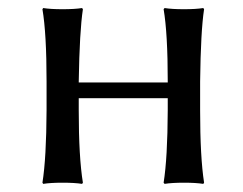

<svg xmlns="http://www.w3.org/2000/svg" viewBox="-20 -452 601 475"><path d="M95.2 -250Q95.2 -369.1 85 -429.2L86.9 -432.1Q105 -429.2 134.8 -429.2Q164.6 -429.2 183.1 -432.1L185.1 -429.2Q176.8 -375 174.8 -250V-248H395V-250Q395 -369.1 384.8 -429.2L387.2 -432.1Q405.3 -429.2 435.1 -429.2Q464.8 -429.2 482.9 -432.1L484.9 -429.2Q476.6 -375 475.1 -250V-179.2Q475.1 -63 484.9 0L482.9 2.9Q464.8 0 435.1 0Q405.3 0 387.2 2.9L384.8 0Q394.5 -61 395 -179.2V-209H174.8V-179.2Q174.8 -63 185.1 0L183.1 2.9Q165 0 134.8 0Q105 0 86.9 2.9L85 0Q94.7 -61 95.2 -179.2Z"/></svg>

Font: Linux Biolinum Capitals O
Style: Small Caps
Weight: 400
Designer: Philipp H. Poll
Foundry: Philipp H. Poll
Version: Version 1.0.4